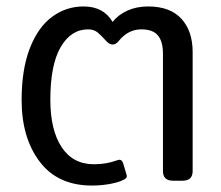

<svg xmlns="http://www.w3.org/2000/svg" viewBox="-20 -560 684 595"><path d="M47 -250Q47 -345 72.5 -410.5Q98 -476 141.5 -508Q185 -540 239 -540Q301 -540 329 -492Q346 -514 374.5 -527Q403 -540 439 -540Q507 -540 542 -502Q577 -464 577 -399V-30Q577 0 546 0H516Q485 0 485 -30V-394Q485 -431 469.5 -450Q454 -469 418 -469Q377 -469 348 -433Q339 -422 329 -422Q319 -422 309 -433Q294 -450 282.5 -459.5Q271 -469 253 -469Q200 -469 168 -414Q136 -359 136 -251Q136 -157 171 -104Q206 -51 271 -51Q310 -51 342 -63L350 -65Q358 -65 362 -53L372 -19Q373 -17 373 -14Q373 -11 370.5 -8Q368 -5 363 -3Q348 5 321 10Q294 15 265 15Q159 15 103 -59Q47 -133 47 -250Z"/></svg>

Font: Mitr Light
Style: Regular
Weight: 300
Designer: Thanarat Vachiruckul
Foundry: Cadson Demak
Version: Version 1.003